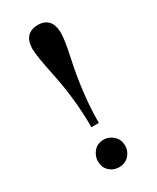

<svg xmlns="http://www.w3.org/2000/svg" viewBox="-160 -647 576 703"><g transform="rotate(-30 127.5 -295.5)"><path d="M142.6 -172.9Q142.6 -293 172.9 -432.6Q187.5 -499 187.5 -530.3Q185.5 -594.7 127.9 -595.7Q68.4 -593.8 67.4 -529.3Q67.4 -500 86.9 -407.2Q111.3 -291 111.3 -172.9ZM184.6 -52.7Q184.6 -87.9 153.3 -104.5Q140.6 -111.3 127 -111.3Q90.8 -111.3 75.2 -78.1Q69.3 -65.4 69.3 -52.7Q69.3 -15.6 102.5 0Q114.3 4.9 127 4.9Q162.1 4.9 178.7 -27.3Q184.6 -40 184.6 -52.7Z"/></g></svg>

Font: Abhaya Libre SemiBold
Style: Regular
Weight: 600
Designer: Pushpananda Ekanayake, Sol Matas, Pathum Egodawatta
Foundry: Mooniak
Version: Version 1.050 ; ttfautohint (v1.6)